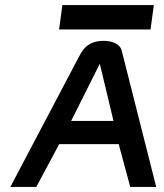

<svg xmlns="http://www.w3.org/2000/svg" viewBox="-20 -742 652 762"><path d="M227.6 -722 214.5 -625H577.5L590.6 -722ZM463.1 -541C455.9 -569 423.4 -580 389.4 -580C319.3 -579 303.2 -534 288.7 -508L21 0H124L215 -170H451L497 0H600ZM376.1 -489 430.4 -262H262.4Z"/></svg>

Font: Charger
Style: ExBdIt
Weight: 400
Designer: Jasper
Foundry: Cannot Into Space Fonts
Version: Version 0.99